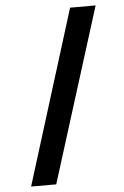

<svg xmlns="http://www.w3.org/2000/svg" viewBox="-57 -786 584 906"><g transform="rotate(-5 235.5 -332.5)"><path d="M53.1 80 310 -744.9H430.9L172.1 80Z"/></g></svg>

Font: Karla
Style: Regular
Weight: 400
Designer: Jonathan Pinhorn
Version: Version 2.004;gftools[0.9.33]